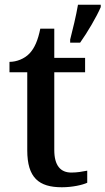

<svg xmlns="http://www.w3.org/2000/svg" viewBox="-20 -780 445 810"><path d="M276 -613V-600H318C348 -642 387 -708 405 -750V-760H309C301 -713 287 -656 276 -613ZM241 10C286 10 329 0 348 -9V-60C327 -56 306 -52 281 -52C235 -52 209 -82 209 -147V-475H339V-536H209V-659H150C140 -610 126 -577 104 -554C83 -532 50 -519 20 -519V-475H95V-146C95 -30 144 10 241 10Z"/></svg>

Font: Noto Naskh Arabic UI Medium
Style: Regular
Weight: 500
Designer: Monotype Design Team, David Williams, Mohamad Dakak and Nizar Qandah
Foundry: Monotype Imaging Inc.
Version: Version 2.014